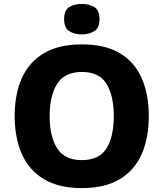

<svg xmlns="http://www.w3.org/2000/svg" viewBox="-20 -952 836 982"><path d="M741 -358Q741 -247 705 -164.5Q669 -82 593 -36Q517 10 398 10Q280 10 204 -36Q128 -82 91.5 -165Q55 -248 55 -359Q55 -470 91.5 -552Q128 -634 204 -679.5Q280 -725 399 -725Q518 -725 593.5 -679.5Q669 -634 705 -551.5Q741 -469 741 -358ZM234 -358Q234 -253 272.5 -193Q311 -133 398 -133Q487 -133 524.5 -193Q562 -253 562 -358Q562 -463 524.5 -523.5Q487 -584 399 -584Q311 -584 272.5 -523.5Q234 -463 234 -358ZM398 -932Q435 -932 462 -916Q489 -900 489 -854Q489 -809 462 -792.5Q435 -776 398 -776Q361 -776 334.5 -792.5Q308 -809 308 -854Q308 -900 334.5 -916Q361 -932 398 -932Z"/></svg>

Font: Noto Sans ExtraBold
Style: Regular
Weight: 800
Designer: Monotype Design Team
Foundry: Monotype Imaging Inc.
Version: Version 2.007